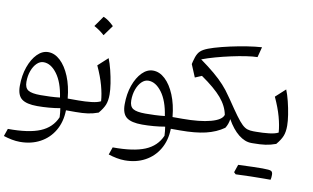

<svg xmlns="http://www.w3.org/2000/svg" viewBox="-92 -880 2189 1343"><g transform="rotate(10 1003.0 -208.5)"><path d="M204.6 -379.4Q250.5 -379.4 290.5 -342Q330.6 -304.7 358.2 -238Q385.7 -171.4 394 -83H451.7V0H396.5Q394.5 83 358.4 144.5Q322.3 206.1 260 239.7Q197.8 273.4 117.2 273.4Q88.9 273.4 58.8 267.6Q28.8 261.7 0 252.4L18.6 198.7Q166 199.7 247.3 166Q328.6 132.3 361.3 55.7Q360.8 38.6 359.1 24.2Q357.4 9.8 355 -7.8Q316.9 -1 275.4 2.4Q233.9 5.9 192.9 5.9Q116.7 5.9 82.8 -20Q48.8 -45.9 48.8 -112.3Q48.8 -187 70.3 -247.6Q91.8 -308.1 127.2 -343.8Q162.6 -379.4 204.6 -379.4ZM184.6 -304.2Q158.7 -304.2 137 -283Q115.2 -261.7 102.3 -226.3Q89.4 -190.9 89.4 -148.4Q89.4 -105.5 114.5 -89.6Q139.6 -73.7 202.1 -73.7Q233.9 -73.7 270.3 -75.2Q306.6 -76.7 339.8 -80.6Q324.2 -186.5 280.5 -245.4Q236.8 -304.2 184.6 -304.2Z M542 -689.9Q576.7 -676.8 617.2 -636.7Q590.8 -598.6 564 -563Q547.4 -578.1 528.6 -591.3Q509.8 -604.5 489.7 -615.2Q503.4 -633.8 515.9 -652.1Q528.3 -670.4 542 -689.9ZM451.7 0Q436 0 436 -31.7V-51.3Q436 -83 451.7 -83H470.2Q518.1 -83 561.5 -87.9Q605 -92.8 627.4 -105Q624 -154.8 607.4 -215.3Q590.8 -275.9 557.6 -347.7L627 -411.1Q640.6 -377.9 652.1 -331.5Q663.6 -285.2 670.7 -239.5Q677.7 -193.8 677.7 -161.6Q677.7 -117.7 666 -88.4Q654.3 -59.1 624.5 -23.9Q587.4 -10.3 551 -5.1Q514.6 0 463.9 0Z M949.2 -379.4Q995.1 -379.4 1035.2 -342Q1075.2 -304.7 1102.8 -238Q1130.4 -171.4 1138.7 -83H1196.3V0H1141.1Q1139.2 83 1103 144.5Q1066.9 206.1 1004.6 239.7Q942.4 273.4 861.8 273.4Q833.5 273.4 803.5 267.6Q773.4 261.7 744.6 252.4L763.2 198.7Q910.6 199.7 991.9 166Q1073.2 132.3 1106 55.7Q1105.5 38.6 1103.8 24.2Q1102.1 9.8 1099.6 -7.8Q1061.5 -1 1020 2.4Q978.5 5.9 937.5 5.9Q861.3 5.9 827.4 -20Q793.5 -45.9 793.5 -112.3Q793.5 -187 814.9 -247.6Q836.4 -308.1 871.8 -343.8Q907.2 -379.4 949.2 -379.4ZM929.2 -304.2Q903.3 -304.2 881.6 -283Q859.9 -261.7 846.9 -226.3Q834 -190.9 834 -148.4Q834 -105.5 859.1 -89.6Q884.3 -73.7 946.8 -73.7Q978.5 -73.7 1014.9 -75.2Q1051.3 -76.7 1084.5 -80.6Q1068.8 -186.5 1025.1 -245.4Q981.4 -304.2 929.2 -304.2Z M1266.1 -515.1Q1324.7 -473.1 1366.9 -437.5Q1409.2 -401.9 1440.4 -367.7Q1471.7 -333.5 1496.6 -295.9L1513.2 -272.5Q1556.2 -208.5 1584 -170.4Q1611.8 -132.3 1631.6 -113.5Q1651.4 -94.7 1669.9 -88.9Q1688.5 -83 1712.4 -83H1712.9V0H1712.4Q1666.5 0 1621.3 -36.1Q1576.2 -72.3 1539.1 -138.7Q1533.7 -101.1 1515.6 -73.2Q1461.4 -34.7 1387.9 -17.3Q1314.5 0 1207 0H1196.3Q1180.7 0 1180.7 -31.7V-51.3Q1180.7 -83 1196.3 -83H1208Q1332 -83 1408.7 -103.8Q1485.4 -124.5 1496.1 -161.6Q1484.4 -223.1 1437 -278.8Q1389.6 -334.5 1291.5 -402.3L1244.1 -382.3L1207 -471.2L1211.4 -490.7Q1220.2 -527.3 1232.7 -548.3Q1245.1 -569.3 1270 -583Q1294.9 -596.7 1340.3 -610.4Q1390.6 -625.5 1449.5 -638.4Q1508.3 -651.4 1565.9 -660.4Q1623.5 -669.4 1670.4 -672.4L1651.4 -599.1Q1619.1 -598.6 1570.8 -591.3Q1522.5 -584 1467.5 -572Q1412.6 -560.1 1359.9 -545.4Q1307.1 -530.8 1266.1 -515.1Z M1839.8 230Q1760.3 230 1643.1 234.9L1629.9 222.2Q1641.6 187 1648.9 166.5Q1769.5 161.6 1820.3 161.6Q1871.1 161.6 1882.6 168Q1894 174.3 1894 195.1Q1894 215.8 1890.1 230ZM1712.9 0Q1697.3 0 1697.3 -31.7V-51.3Q1697.3 -83 1712.9 -83H1731.4Q1779.3 -83 1822.8 -87.9Q1866.2 -92.8 1888.7 -105Q1885.3 -154.8 1868.7 -215.3Q1852.1 -275.9 1818.8 -347.7L1888.2 -411.1Q1901.9 -377.9 1913.3 -331.5Q1924.8 -285.2 1931.9 -239.5Q1939 -193.8 1939 -161.6Q1939 -117.7 1927.2 -88.4Q1915.5 -59.1 1885.7 -23.9Q1848.6 -10.3 1812.3 -5.1Q1775.9 0 1725.1 0Z"/></g></svg>

Font: Pinar Regular
Style: Regular
Weight: 400
Designer: Amin Abedi
Version: Version 3.000